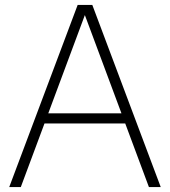

<svg xmlns="http://www.w3.org/2000/svg" viewBox="-20 -760 690 780"><path d="M17.5 0 295.5 -740H355L633 0H585L318.5 -715.5H331L64.5 0ZM144.5 -258.5 157 -299.5H493.5L505.5 -258.5Z"/></svg>

Font: Encode Sans Condensed Thin ExtraLight
Style: Regular
Weight: 250
Version: Version 3.002